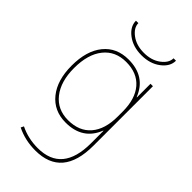

<svg xmlns="http://www.w3.org/2000/svg" viewBox="-283 -804 1119 1119"><g transform="rotate(45 276.0 -245.0)"><path d="M131 -720H151Q151 -682 192.5 -651Q234 -620 296 -620Q358 -620 399.5 -651Q441 -682 441 -720H461Q461 -672 413.5 -636Q366 -600 296 -600Q226 -600 178.5 -636Q131 -672 131 -720ZM71 -270Q71 -159 122 -94.5Q173 -30 261 -30Q352 -30 401.5 -87.5Q451 -145 451 -250V-290Q451 -395 401.5 -452.5Q352 -510 261 -510Q172 -510 121.5 -446.5Q71 -383 71 -270ZM51 -270Q51 -392 107 -461Q163 -530 261 -530Q401 -530 449 -408H451V-520H471V-30Q471 230 251 230Q166 230 96 195L105 177Q172 210 251 210Q451 210 451 -30V-132H449Q401 -10 261 -10Q164 -10 107.5 -80Q51 -150 51 -270Z"/></g></svg>

Font: M PLUS 1p Thin
Style: Regular
Weight: 250
Version: Version 1.062